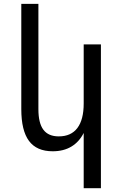

<svg xmlns="http://www.w3.org/2000/svg" viewBox="-20 -780 642 1008"><path d="M509.8 208V-546.9H419.4V-236.8Q419.4 -151.9 386.2 -107.9Q353 -64 288.6 -64Q233.9 -64 207.8 -98.9Q181.6 -133.8 181.6 -207V-759.8H91.8V-207Q91.8 -94.7 132.1 -40.3Q172.4 14.2 256.8 14.2Q313.5 14.2 354.5 -10.3Q395.5 -34.7 419.4 -82V208Z"/></svg>

Font: Hack Dev
Style: Regular
Weight: 400
Designer: Christopher Simpkins
Foundry: Christopher Simpkins
Version: Version 2.0315